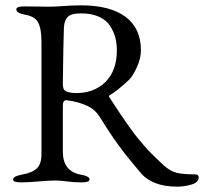

<svg xmlns="http://www.w3.org/2000/svg" viewBox="-20 -677 763 718"><path d="M215 -366Q214 -343 225 -336.5Q236 -330 263 -329Q328 -328 372 -368Q417 -411 417 -489Q417 -514 411.5 -535.5Q406 -557 392.5 -579Q379 -601 351 -614Q323 -627 283 -627Q245 -627 232.5 -613Q220 -599 219 -573Q217 -525 215 -366ZM642 21Q548 21 504 -33Q499 -39 477 -65.5Q455 -92 447.5 -101.5Q440 -111 422.5 -135Q405 -159 388.5 -184Q372 -209 352 -241Q337 -266 309 -280Q273 -297 230 -302Q222 -303 218.5 -297.5Q215 -292 215 -282V-110Q215 -36 282 -24Q315 -18 315 -6Q315 5 286 5Q257 5 231 1.5Q205 -2 188 -2Q163 -2 124 1.5Q85 5 58 5Q29 5 29 -6Q29 -18 62 -24Q101 -31 118 -47.5Q135 -64 135 -100V-522Q135 -570 122.5 -593Q110 -616 74 -622Q41 -628 41 -642Q41 -653 70 -653Q99 -653 124 -652.5Q149 -652 168 -652Q184 -652 218 -654.5Q252 -657 283 -657Q392 -657 449.5 -614Q507 -571 507 -489Q507 -459 492 -426Q477 -393 463 -379Q415 -334 390 -321Q385 -319 390 -312Q393 -307 407.5 -285Q422 -263 426 -257Q430 -251 443 -232Q456 -213 461 -206Q466 -199 478.5 -182Q491 -165 498.5 -156.5Q506 -148 518.5 -133Q531 -118 541.5 -107.5Q552 -97 565.5 -84Q579 -71 593 -58Q618 -36 642 -30.5Q666 -25 708 -25Q723 -25 723 -14Q723 5 696.5 13Q670 21 642 21Z"/></svg>

Font: EB Garamond
Style: SC
Weight: 400
Version: Version 000.010